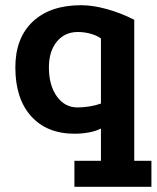

<svg xmlns="http://www.w3.org/2000/svg" viewBox="-20 -494 602 738"><path d="M266 224V124H368V0Q349 10 322 15Q295 20 267 20Q160 20 99.5 -47.5Q39 -115 39 -235Q39 -348 106 -411Q173 -474 292 -474Q337 -474 391 -459Q445 -444 496 -418V124H562V224ZM278 -81Q300 -81 324.5 -85Q349 -89 368 -96V-346Q354 -357 329.5 -364Q305 -371 279 -371Q229 -371 198.5 -334Q168 -297 168 -235Q168 -166 198.5 -123.5Q229 -81 278 -81Z"/></svg>

Font: Podkova ExtraBold
Style: Regular
Weight: 800
Designer: Ilya Yudin
Foundry: Cyreal (www.cyreal.org)
Version: Version 2.103